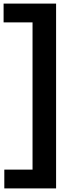

<svg xmlns="http://www.w3.org/2000/svg" viewBox="-36 -828 422 1068"><path d="M-12 220V115.5H145V-703.5H-16V-808H276V220Z"/></svg>

Font: Encode Sans Semi Expanded SemiBold
Style: Regular
Weight: 600
Width: 6
Designer: Multiple Designers
Foundry: Impallari Type
Version: Version 3.000; ttfautohint (v1.8.3) -l 8 -r 50 -G 200 -x 14 